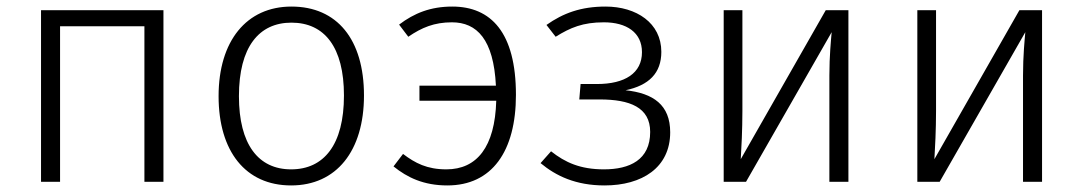

<svg xmlns="http://www.w3.org/2000/svg" viewBox="-20 -554 3300 585"><path d="M420 0H478V-523H105V0H163V-474H420Z M868 -534C731 -534 646 -429 646 -261C646 -93 728 11 867 11C1005 11 1089 -94 1089 -263C1089 -434 1007 -534 868 -534ZM868 -485C969 -485 1028 -410 1028 -263C1028 -113 967 -38 867 -38C767 -38 708 -114 708 -261C708 -411 769 -485 868 -485Z M1358 -534C1292 -534 1242 -514 1196 -479L1224 -442C1265 -470 1303 -486 1357 -486C1433 -486 1484 -434 1491 -293H1258V-247H1492C1488 -106 1433 -38 1340 -38C1281 -38 1245 -57 1208 -85L1179 -47C1221 -13 1271 11 1343 11C1479 11 1552 -93 1552 -265C1552 -455 1476 -534 1358 -534Z M1825 -534C1750 -534 1696 -514 1645 -478L1673 -442C1718 -470 1756 -486 1820 -486C1889 -486 1936 -455 1936 -395C1936 -331 1884 -298 1799 -298H1749L1745 -251H1807C1899 -251 1961 -227 1961 -152C1961 -67 1899 -38 1820 -38C1748 -38 1702 -59 1659 -93L1627 -57C1674 -18 1734 11 1822 11C1936 11 2022 -43 2022 -151C2022 -234 1971 -270 1886 -279C1957 -294 1995 -331 1995 -396C1995 -484 1919 -534 1825 -534Z M2565 -523H2496L2237 -69C2239 -101 2242 -159 2242 -216V-523H2185V0H2253L2514 -456C2512 -433 2507 -384 2507 -324V0H2565Z M3155 -523H3086L2827 -69C2829 -101 2832 -159 2832 -216V-523H2775V0H2843L3104 -456C3102 -433 3097 -384 3097 -324V0H3155Z"/></svg>

Font: FiraGO Light
Style: Regular
Weight: 300
Designer: bBox Type
Foundry: bBox Type GmbH
Version: Version 1.001;PS 001.001;hotconv 1.0.88;makeotf.lib2.5.64775